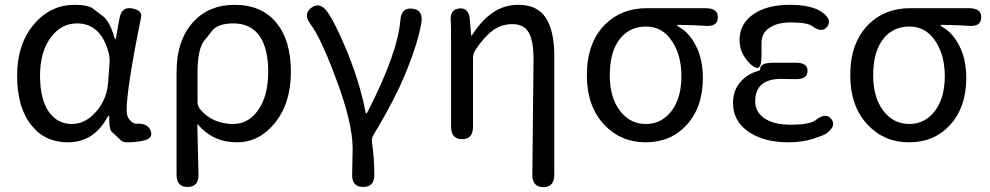

<svg xmlns="http://www.w3.org/2000/svg" viewBox="-20 -577 4104 796"><path d="M261 13Q166 13 110 -58Q51 -131 51 -263.5Q51 -396 123 -479Q191 -557 289 -557Q345 -557 366 -541Q387 -525 408 -509Q435 -487 454 -423Q457 -414 458.5 -414Q460 -414 461 -421L475 -499Q484 -551 528 -542Q571 -534 565 -506Q505 -210 505 -119Q505 -92 520 -77.5Q535 -63 544 -64Q591 -68 604 -36Q617 -4 578 5L569 7Q540 13 510 13Q489 13 480 4Q462 -14 443 -31Q432 -42 433 -92Q433 -97 431 -97Q429 -97 423 -87Q367 13 261 13ZM279 -63Q333 -63 377.5 -113Q422 -163 428 -232L434 -313Q436 -335 431 -356Q399 -480 299 -480Q236 -480 193 -425Q146 -365 146 -263Q146 -168 181 -115.5Q216 -63 279 -63Z M758 198Q712 199 712 147V-278Q712 -412 783 -488Q848 -557 952 -557Q1064 -557 1125 -483.5Q1186 -410 1186 -278.5Q1186 -147 1117 -64Q1053 13 962 13Q864 13 801 -60Q798 -64 798 -59L803 146Q804 198 758 198ZM947 -63Q1009 -63 1050 -120Q1092 -180 1092 -279Q1092 -373 1058 -425Q1021 -480 948 -480Q884 -480 860 -450Q844 -429 827 -409Q799 -374 799 -276V-154Q799 -137 810 -124Q861 -63 947 -63Z M1485 198Q1438 198 1440 145L1441 91Q1442 65 1442 39Q1442 -67 1374 -248Q1310 -421 1267 -477Q1236 -519 1271 -545Q1306 -571 1337 -528Q1370 -482 1420 -361Q1473 -230 1495 -114Q1496 -107 1498.5 -107Q1501 -107 1506 -117Q1629 -358 1640 -494Q1644 -547 1690 -541Q1735 -536 1727 -484Q1714 -404 1667 -287Q1619 -167 1529 -19Q1520 -5 1522 12Q1532 82 1532 147Q1532 199 1485 198Z M2232 199Q2186 198 2187 146L2192 -332Q2192 -409 2171.5 -443Q2151 -477 2104.5 -477Q2058 -477 2022.5 -450.5Q1987 -424 1951 -370Q1941 -355 1941 -337V-52Q1941 0 1896 0Q1850 0 1850 -52V-394Q1850 -478 1849 -486Q1843 -538 1884 -542Q1925 -546 1928 -494L1933 -435Q1933 -429 1934.5 -429Q1936 -429 1943 -440Q1979 -495 2025 -526Q2071 -557 2130 -557Q2207 -557 2242.5 -503.5Q2278 -450 2278 -344V147Q2278 199 2232 199Z M2486 -59Q2413 -136 2413 -265Q2413 -400 2489 -476Q2557 -543 2661 -543H2905Q2958 -543 2956 -504Q2955 -465 2902 -470Q2864 -473 2792 -474Q2787 -474 2787 -472Q2787 -470 2797 -464Q2838 -441 2866 -385.5Q2894 -330 2894 -254Q2894 -131 2825 -57Q2760 13 2657 13Q2554 13 2486 -59ZM2805 -261Q2805 -347 2767 -405Q2727 -467 2659 -467Q2591 -467 2551 -417Q2508 -364 2508 -265Q2508 -173 2550 -118Q2592 -63 2657.5 -63Q2723 -63 2764 -117Q2805 -171 2805 -261Z M3249 13Q3147 13 3083 -31Q3019 -75 3019 -150Q3019 -205 3053 -241Q3082 -272 3124 -283Q3132 -285 3132 -293Q3132 -316 3184 -317H3276Q3329 -318 3328 -283Q3328 -247 3275 -249H3271Q3245 -250 3219 -250Q3111 -250 3111 -157Q3111 -112 3150 -86Q3189 -60 3258 -60Q3339 -60 3363 -80Q3404 -112 3426 -84Q3449 -56 3407 -24Q3398 -17 3352.5 -2Q3307 13 3249 13ZM3137 -346Q3137 -288 3114 -296.5Q3091 -305 3068.5 -338Q3046 -371 3046 -411Q3046 -481 3108 -521Q3164 -557 3253 -557Q3346 -557 3389 -526Q3431 -495 3410 -467Q3389 -438 3347 -469Q3327 -484 3256 -484Q3204 -484 3170.5 -462Q3137 -440 3137 -399Z M3578 -59Q3505 -136 3505 -265Q3505 -400 3581 -476Q3649 -543 3753 -543H3997Q4050 -543 4048 -504Q4047 -465 3994 -470Q3956 -473 3884 -474Q3879 -474 3879 -472Q3879 -470 3889 -464Q3930 -441 3958 -385.5Q3986 -330 3986 -254Q3986 -131 3917 -57Q3852 13 3749 13Q3646 13 3578 -59ZM3897 -261Q3897 -347 3859 -405Q3819 -467 3751 -467Q3683 -467 3643 -417Q3600 -364 3600 -265Q3600 -173 3642 -118Q3684 -63 3749.5 -63Q3815 -63 3856 -117Q3897 -171 3897 -261Z"/></svg>

Font: Resource Han Rounded KR
Style: Regular
Weight: 400
Designer: Cyano Hao (round all glyphs); Ryoko NISHIZUKA 西塚涼子 (kana, bopomofo & ideographs); Paul D. Hunt (Latin, Greek & Cyrillic)
Foundry: Cyano Hao
Version: 0.990